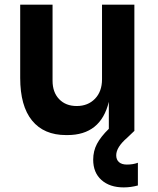

<svg xmlns="http://www.w3.org/2000/svg" viewBox="-20 -564 679 826"><path d="M270 17.1H264.2Q168.9 17.1 117.9 -45.4Q66.9 -107.9 66.9 -229V-543.9H206.1V-216.8Q206.1 -167 234.4 -137.5Q262.7 -107.9 310.1 -107.9Q358.4 -107.9 388.7 -139.2Q418.9 -170.4 418.9 -223.1V-543.9H558.1V0H557.1L526.9 28.8Q480 69.3 480 104Q480 123 491.9 133.5Q503.9 144 525.9 144Q552.2 144 573.2 136.2V233.9Q543 242.2 512.2 242.2Q452.1 242.2 416.5 210.4Q380.9 178.7 380.9 123Q380.9 85.9 397.2 54.9Q413.6 23.9 448.2 -9.8V-126Q413.6 17.1 270 17.1Z"/></svg>

Font: Sora SemiBold
Style: Regular
Weight: 600
Designer: Jonathan Barnbrook, Julián Moncada
Foundry: Barnbrook Fonts
Version: Version 2.000